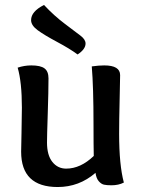

<svg xmlns="http://www.w3.org/2000/svg" viewBox="-20 -742 569 772"><path d="M157 -722Q197 -679 241 -646Q285 -613 304.5 -598Q324 -583 324 -567Q324 -544 292 -523Q261 -546 209.5 -573.5Q158 -601 131.5 -620.5Q105 -640 105 -661Q105 -696 157 -722ZM364 -47Q298 10 212 10Q65 10 65 -132Q65 -139 66.5 -208.5Q68 -278 68 -309Q68 -412 51 -470Q78 -479 106 -479Q143 -479 159 -467Q175 -455 175 -427Q175 -375 172 -285Q169 -195 169 -169Q169 -118 190.5 -91Q212 -64 246 -64Q304 -64 357 -115Q356 -156 356 -242Q356 -392 349 -475Q377 -479 399 -479Q463 -479 463 -440Q463 -422 461 -340Q459 -258 459 -204Q459 -79 478 -8Q457 3 428 3Q409 3 398 0.5Q387 -2 377 -13.5Q367 -25 364 -47Z"/></svg>

Font: Overlock
Style: Bold
Weight: 700
Designer: Dario Muhafara
Foundry: Dario Manuel Muhafara
Version: Version 1.002